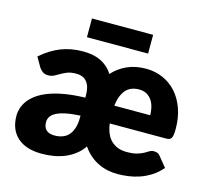

<svg xmlns="http://www.w3.org/2000/svg" viewBox="-102 -814 1017 940"><g transform="rotate(15 407.0 -344.0)"><path d="M18 0ZM573 -526.5Q619 -526.5 658.5 -509Q698 -491.5 726.8 -459.2Q755.5 -427 771.8 -381.2Q788 -335.5 788 -279Q788 -261.5 786.5 -250.5Q785 -239.5 781.2 -233Q777.5 -226.5 771 -224Q764.5 -221.5 754 -221.5H469Q477.5 -162 507.8 -135Q538 -108 584 -108Q617.5 -108 637.2 -114Q657 -120 669.8 -127Q682.5 -134 691.8 -140Q701 -146 714 -146Q735.5 -146 745 -132.5L787 -81Q763 -53.5 735.8 -36.2Q708.5 -19 680 -9.2Q651.5 0.5 623.2 4.2Q595 8 569 8Q543.5 8 518.5 2.8Q493.5 -2.5 470.5 -13.8Q447.5 -25 427.2 -42.5Q407 -60 390.5 -84Q374.5 -60 352.2 -42.5Q330 -25 303.5 -13.8Q277 -2.5 247 2.8Q217 8 185 8Q105 8 61.5 -31Q18 -70 18 -140.5Q18 -159 24 -178.5Q30 -198 43.8 -216.8Q57.5 -235.5 80.2 -252.2Q103 -269 136.8 -282Q170.5 -295 216 -303Q261.5 -311 321 -312.5V-324Q321 -369.5 302.2 -392Q283.5 -414.5 249 -414.5Q221.5 -414.5 204 -407.8Q186.5 -401 172.8 -392.8Q159 -384.5 146 -377.8Q133 -371 115 -371Q99 -371 88 -379Q77 -387 70 -398L42 -446.5Q89 -488 140 -508.2Q191 -528.5 252 -528.5Q308.5 -528.5 346 -509Q383.5 -489.5 404.5 -455Q434 -488 476 -507.2Q518 -526.5 573 -526.5ZM566 -419.5Q522 -419.5 498.2 -391.8Q474.5 -364 468 -311.5H650Q650 -330 645.8 -349.2Q641.5 -368.5 631.8 -384Q622 -399.5 605.8 -409.5Q589.5 -419.5 566 -419.5ZM321 -221.5Q274.5 -219 244.5 -212.2Q214.5 -205.5 197 -195.5Q179.5 -185.5 172.8 -173.2Q166 -161 166 -148Q166 -121 180.5 -107.8Q195 -94.5 223 -94.5Q244 -94.5 262 -100.8Q280 -107 293 -121Q306 -135 313.5 -157.8Q321 -180.5 321 -213.5ZM252 -695.5H562V-600.5H252Z"/></g></svg>

Font: Lato Black
Style: Regular
Weight: 900
Designer: Lukasz Dziedzic
Foundry: tyPoland Lukasz Dziedzic
Version: Version 2.007; 2014-02-27